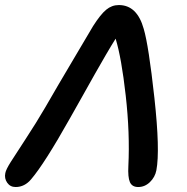

<svg xmlns="http://www.w3.org/2000/svg" viewBox="-46 -691 746 764"><path d="M16.1 53.2Q-5.4 53.2 -17.3 36.1Q-29.3 19 -24.9 -2Q-22.5 -16.1 -3.2 -46.6Q16.1 -77.1 57.1 -139.6Q98.1 -202.1 133.8 -263.2Q181.2 -345.7 248.5 -459Q315.9 -572.3 324.2 -586.9Q354 -633.8 376.5 -652.3Q398.9 -670.9 426.8 -670.9Q499.5 -670.9 525.9 -576.2Q545.4 -510.7 568.4 -301.5Q591.3 -92.3 576.2 -13.2Q570.8 14.2 550.5 33.7Q530.3 53.2 503.9 53.2Q479.5 53.2 470.9 33.7Q462.4 14.2 464.8 -30.8Q471.2 -160.6 454.3 -310.5Q437.5 -460.4 414.1 -537.1Q398.9 -513.2 374.8 -471.9Q350.6 -430.7 331.1 -395.8Q311.5 -360.8 279.8 -304.4Q248 -248 232.9 -221.2Q130.9 -39.6 78.1 22Q52.2 53.2 16.1 53.2Z"/></svg>

Font: Shantell Sans Bouncy
Style: Italic
Weight: 500
Italic angle: -11.31°
Designer: Stephen Nixon, Anya Danilova, Shantell Martin
Foundry: Arrow Type
Version: Version 1.006;[9816181b4]